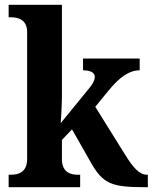

<svg xmlns="http://www.w3.org/2000/svg" viewBox="-20 -780 636 800"><path d="M16 0H314V-52H303C277 -52 238 -60 238 -117V-197L280 -241L358 -104C408 -15 444 0 582 0H596V-52H592C561 -52 535 -81 501 -136L377 -335L431 -401C479 -460 519 -487 562 -487V-536H326V-487C357 -487 375 -477 375 -460C375 -450 371 -435 349 -409L233 -267C234 -278 238 -342 238 -377V-760H16V-708H27C52 -708 93 -700 93 -647V-117C93 -60 53 -52 27 -52H16Z"/></svg>

Font: Noto Serif Myanmar SemiCondensed
Style: Bold
Weight: 700
Width: 4
Designer: Ben Mitchell and the Monotype Design Team
Foundry: Monotype Imaging Inc.
Version: Version 2.106